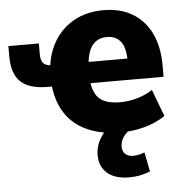

<svg xmlns="http://www.w3.org/2000/svg" viewBox="-51 -558 767 810"><g transform="rotate(-5 332.0 -153.0)"><path d="M447 11Q362 11 302 -16.5Q242 -44 209 -96.5Q176 -149 171 -222L189 -207H156Q76 -207 40 -241.5Q4 -276 4 -348V-393H133V-348Q133 -320 144.5 -308.5Q156 -297 180 -297H196L171 -279Q177 -348 208.5 -399.5Q240 -451 293 -480Q346 -509 417 -509Q487 -509 538 -479Q589 -449 617 -392.5Q645 -336 645 -255V-207H320L334 -220Q339 -165 366.5 -140.5Q394 -116 455 -116Q489 -116 526 -126.5Q563 -137 591 -156L634 -42Q594 -15 545 -2Q496 11 447 11ZM421 -395Q394 -395 375 -382Q356 -369 345.5 -342Q335 -315 334 -273L320 -297H513L500 -283Q500 -343 479.5 -369Q459 -395 421 -395ZM464 203Q404 203 371.5 175Q339 147 339 98Q339 55 366.5 16Q394 -23 440 -47L489 0Q475 8 464.5 19.5Q454 31 448.5 44Q443 57 443 71Q443 92 455.5 103Q468 114 488 114Q500 114 511.5 111.5Q523 109 537 104L553 186Q529 195 509 199Q489 203 464 203Z"/></g></svg>

Font: Nunito Sans 10pt SemiCondensed Black
Style: Regular
Weight: 900
Width: 4
Designer: Vernon Adams
Foundry: Vernon Adams
Version: Version 3.101;gftools[0.9.27]